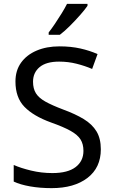

<svg xmlns="http://www.w3.org/2000/svg" viewBox="-20 -964 589 994"><path d="M502 -191Q502 -96 433 -43Q364 10 247 10Q187 10 136 1Q85 -8 51 -24V-110Q87 -94 140.5 -81Q194 -68 251 -68Q331 -68 371.5 -99Q412 -130 412 -183Q412 -218 397 -242Q382 -266 345.5 -286.5Q309 -307 244 -330Q153 -363 106.5 -411Q60 -459 60 -542Q60 -599 89 -639.5Q118 -680 169.5 -702Q221 -724 288 -724Q347 -724 396 -713Q445 -702 485 -684L457 -607Q420 -623 376.5 -634Q333 -645 286 -645Q219 -645 185 -616.5Q151 -588 151 -541Q151 -505 166 -481Q181 -457 215 -438Q249 -419 307 -397Q370 -374 413.5 -347.5Q457 -321 479.5 -284Q502 -247 502 -191ZM433 -934Q421 -916 396 -887.5Q371 -859 342.5 -830.5Q314 -802 290 -784H232V-796Q247 -815 264.5 -841Q282 -867 299 -894.5Q316 -922 327 -944H433Z"/></svg>

Font: Noto Sans Lydian
Style: Regular
Weight: 400
Designer: Monotype Design Team
Foundry: Monotype Imaging Inc.
Version: Version 2.002; ttfautohint (v1.8.4.7-5d5b)